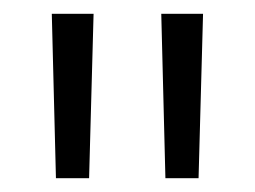

<svg xmlns="http://www.w3.org/2000/svg" viewBox="-20 -683 369 278"><path d="M109 -425H61L55 -663H115.5ZM267.5 -425H219.5L213.5 -663H274Z"/></svg>

Font: Anek Latin Light
Style: Regular
Weight: 300
Designer: Yesha Goshar
Foundry: Ek Type
Version: Version 1.003